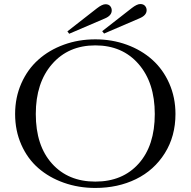

<svg xmlns="http://www.w3.org/2000/svg" viewBox="-20 -908 936 943"><path d="M448.2 15.1Q365.7 15.1 293.5 -10.5Q221.2 -36.1 168.2 -82.3Q115.2 -128.4 84.7 -197.3Q54.2 -266.1 54.2 -348.1Q54.2 -429.2 84.7 -498.3Q115.2 -567.4 168.2 -614.7Q221.2 -662.1 293.5 -688.5Q365.7 -714.8 448.2 -714.8Q530.3 -714.8 602.5 -688.5Q674.8 -662.1 727.8 -614.7Q780.8 -567.4 811.3 -498.3Q841.8 -429.2 841.8 -348.1Q841.8 -238.8 789.3 -155.3Q736.8 -71.8 647.9 -28.3Q559.1 15.1 448.2 15.1ZM155.8 -348.1Q155.8 -192.9 235.4 -104.5Q314.9 -16.1 448.2 -16.1Q582 -16.1 661.1 -104.5Q740.2 -192.9 740.2 -348.1Q740.2 -502 660.6 -593.5Q581.1 -685.1 448.2 -685.1Q315.9 -685.1 235.8 -593.3Q155.8 -501.5 155.8 -348.1ZM311 -753.9 456.1 -867.2Q481.9 -887.2 498 -887.2Q513.2 -887.2 521 -878.2Q528.8 -869.1 528.8 -856.9Q528.8 -831.1 494.1 -816.9L319.8 -742.2ZM481.9 -754.9 627 -868.2Q652.8 -888.2 668.9 -888.2Q684.1 -888.2 692.1 -879.2Q700.2 -870.1 700.2 -857.9Q700.2 -832.5 665 -817.9L491.2 -743.2Z"/></svg>

Font: Messapia
Style: Regular
Weight: 400
Designer: Luca Marsano
Foundry: Collletttivo
Version: Version 1.000;FEAKit 1.0